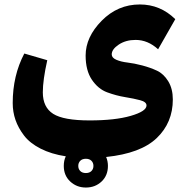

<svg xmlns="http://www.w3.org/2000/svg" viewBox="-20 -586 853 861"><path d="M481 -342Q481 -327 501.5 -318Q522 -309 552 -305.5Q582 -302 618 -292.5Q654 -283 684 -269Q714 -255 734.5 -221.5Q755 -188 755 -140Q755 -36 683 33Q611 102 456 118Q464 137 464 158Q464 201 435.5 228Q407 255 365 255Q324 255 295 228Q266 201 266 158Q266 134 275 115Q210 105 162 80.5Q114 56 88 22Q62 -12 49.5 -48Q37 -84 37 -124Q37 -247 89 -346L192 -316Q172 -227 172 -172Q172 -105 218.5 -75.5Q265 -46 382 -46Q496 -46 566.5 -66.5Q637 -87 637 -113Q637 -129 609 -136.5Q581 -144 541 -150.5Q501 -157 460.5 -172Q420 -187 392 -228.5Q364 -270 364 -337Q364 -420 436 -493Q508 -566 607 -566Q699 -566 766 -500L689 -365Q643 -407 588 -407Q544 -407 512.5 -386Q481 -365 481 -342ZM340 181Q349 190 365 190Q381 190 390 181Q399 172 399 158Q399 144 390 135Q381 126 365 126Q349 126 340 135Q331 144 331 158Q331 172 340 181Z"/></svg>

Font: FiraGO ExtraBold
Style: Regular
Weight: 800
Designer: bBox Type
Foundry: bBox Type GmbH
Version: Version 1.001;PS 001.001;hotconv 1.0.88;makeotf.lib2.5.64775